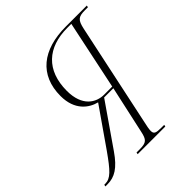

<svg xmlns="http://www.w3.org/2000/svg" viewBox="-243 -843 972 972"><g transform="rotate(-45 243.5 -357.0)"><path d="M-47 0H-31C19 0 60 -24 109 -95L267 -323H333L277 -68C267 -21 257 -10 209 -10H186L184 0H382L384 -10H363C327 -10 314 -14 314 -36C314 -48 317 -66 323 -91L440 -642C451 -693 463 -704 511 -704H532L534 -714H384C217 -714 116 -634 116 -484C116 -383 176 -340 228 -327L86 -123C26 -38 0 -10 -38 -10H-45ZM277 -333C220 -333 157 -370 157 -480C157 -627 244 -704 384 -704H413L335 -333Z"/></g></svg>

Font: Noto Serif Display ExtraCondensed ExtraLight
Style: Italic
Weight: 200
Width: 2
Italic angle: -12°
Designer: Monotype Design Team
Foundry: Monotype Imaging Inc.
Version: Version 2.009